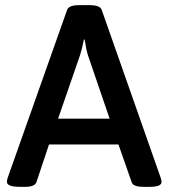

<svg xmlns="http://www.w3.org/2000/svg" viewBox="-20 -722 653 744"><path d="M326.2 -702.1Q367.7 -702.1 374 -684.1L603 -32.2Q606 -23.4 606 -17.1Q606 2 560.1 2H537.1Q495.1 2 490.2 -16.1L439 -162.1H169.9L121.1 -16.1Q114.3 2 78.1 2H58.1Q6.8 2 6.8 -17.1Q6.8 -22.9 9.8 -33.2L240.2 -684.1Q246.6 -702.1 287.1 -702.1ZM308.1 -568.8H305.2Q297.4 -529.8 290 -507.8L205.1 -262.2H404.8L320.8 -507.8Q313.5 -531.2 308.1 -568.8Z"/></svg>

Font: Asap Symbol
Style: Regular
Weight: 900
Designer: Tania Quindós, Elena González Miranda, Marcela Romero, Pablo Cosgaya
Foundry: Omnibus-Type
Version: Version 1.000;PS 001.000;hotconv 1.0.70;makeotf.lib2.5.58329